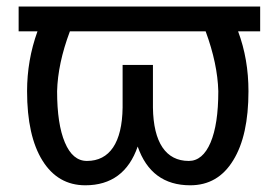

<svg xmlns="http://www.w3.org/2000/svg" viewBox="-20 -548 825 578"><path d="M763.2 -528.3H36.1V-453.6H92.8C71.8 -395.5 61.5 -335.4 61.5 -273.4C61.5 -183.6 77.1 -113.8 107.9 -64.5C138.7 -15.1 181.6 9.8 236.8 9.8C314.9 9.8 367.7 -29.3 394.5 -106.9C421.4 -29.3 474.1 9.8 552.7 9.8C608.4 9.8 651.4 -15.1 682.1 -65.4C712.9 -115.2 728 -184.6 728 -273.4C728 -337.4 717.8 -397.5 696.8 -453.6H763.2ZM637.2 -273.4C637.2 -207 629.4 -155.3 613.8 -118.7C598.1 -82 576.2 -63.5 548.3 -63.5C479.5 -63.5 441.9 -118.7 440.4 -224.1V-352.5H349.1V-224.1C347.7 -118.7 310.1 -63.5 241.7 -63.5C212.9 -63.5 190.9 -82 175.3 -119.1C159.7 -155.8 151.9 -207.5 151.9 -273.4C153.3 -328.6 166 -388.7 190.4 -453.6H599.1C623 -388.7 635.7 -328.6 637.2 -273.4Z"/></svg>

Font: Roboto
Style: Regular
Weight: 400
Designer: Google
Version: Version 2.137; 2017